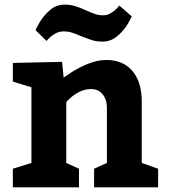

<svg xmlns="http://www.w3.org/2000/svg" viewBox="-20 -806 725 826"><path d="M258.3 -786.1Q282.2 -786.1 302.7 -780Q323.2 -773.9 348.1 -762.2Q373 -751 389.2 -745.6Q405.3 -740.2 424.3 -740.2Q441.4 -740.2 456.8 -749.5Q472.2 -758.8 481.7 -768.8Q491.2 -778.8 493.2 -782.2L546.4 -735.8Q546.4 -731.9 529.8 -703.4Q513.2 -674.8 485.1 -650.9Q457 -627 421.4 -627Q397.5 -627 378.4 -632.6Q359.4 -638.2 330.1 -649.9Q308.1 -659.7 290.8 -665.3Q273.4 -670.9 253.4 -670.9Q234.4 -670.9 218.3 -661.9Q202.1 -652.8 192.1 -642.8Q182.1 -632.8 180.2 -629.9L133.3 -675.8Q133.3 -680.2 149.7 -708.5Q166 -736.8 193.6 -761.5Q221.2 -786.1 258.3 -786.1ZM438 -547.9Q509.8 -547.9 549.8 -500.5Q589.8 -453.1 589.8 -370.1V-105L660.2 -80.1V0H384.8V-80.1L439.9 -105V-342.8Q439.9 -377.9 421.4 -400.4Q402.8 -422.9 372.1 -422.9Q344.2 -422.9 320.6 -410.4Q296.9 -397.9 281 -383.1Q265.1 -368.2 265.1 -366.2V-105L319.8 -80.1V0H35.2V-80.1L115.2 -105V-430.2L35.2 -455.1V-535.2L247.1 -540L253.9 -471.2Q253.9 -473.1 285.4 -493.7Q316.9 -514.2 357.4 -531Q397.9 -547.9 438 -547.9Z"/></svg>

Font: Kadwa
Style: Bold
Weight: 700
Designer: Sol Matas
Foundry: Sol Matas
Version: Version 1.001;PS 001.000;hotconv 1.0.70;makeotf.lib2.5.58329